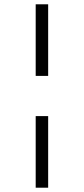

<svg xmlns="http://www.w3.org/2000/svg" viewBox="-20 -678 389 893"><path d="M146 -325V-658H204V-325ZM146 195V-138H204V195Z"/></svg>

Font: EauTestSC
Style: Regular
Weight: 400
Designer: Christian Thalmann (Catharsis Fonts)
Version: Version 0.001;PS 000.001;hotconv 1.0.88;makeotf.lib2.5.64775